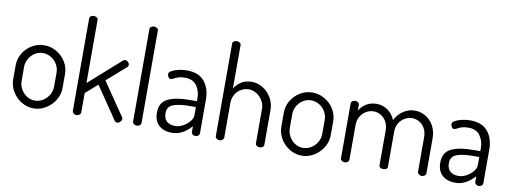

<svg xmlns="http://www.w3.org/2000/svg" viewBox="-62 -1106 3874 1456"><g transform="rotate(10 1875.5 -378.0)"><path d="M424 -292V-183Q424 -133.7 397.5 -90.1Q371.1 -46.4 326.9 -19.7Q282.8 7 233 7Q184 7 140 -19.5Q96 -46 70 -90Q44 -133.9 44 -183V-292Q44 -340.7 69.5 -383.9Q95 -427 138.6 -453Q182.2 -479 233.1 -479Q283 -479 327 -453.5Q371 -428 397.5 -384.9Q424 -341.7 424 -292ZM233 -419Q199 -419 170.5 -400.9Q142.1 -382.8 125.5 -353.2Q109 -323.5 109 -292V-183.3Q109 -150.5 125.5 -120Q142.1 -89.6 170.5 -71.3Q199 -53 232.9 -53Q266.7 -53 295.9 -71.5Q325 -90 342 -120.1Q359 -150.1 359 -183V-292Q359 -324 342.2 -353.5Q325.4 -383 296 -401Q266.6 -419 233 -419Z M911 -30Q911 -19 900 -8Q889 3 876 3Q864 3 856 -9L688 -256L596 -175V-26Q596 -16 586.5 -8Q577 0 563 0Q550 0 540.5 -8Q531 -16 531 -26V-739Q531 -749 540 -756Q549 -763 563 -763Q577 -763 586.5 -756Q596 -749 596 -739V-252L840 -469Q850 -475 855 -475Q867 -475 877.5 -465.5Q888 -456 888 -444Q888 -432 881 -426L734 -297L907 -44Q911 -36 911 -30Z M1060 -739V-26Q1060 -16 1050.5 -8Q1041 0 1027.5 0Q1013.9 0 1004.5 -8Q995 -16 995 -26V-739Q995 -749.3 1004.2 -756.1Q1013.4 -763 1026.5 -763Q1041 -763 1050.5 -756.1Q1060 -749.3 1060 -739Z M1510 -286V-26Q1510 -15.4 1501 -7.7Q1492 0 1478.5 0Q1465 0 1456.5 -7.7Q1448 -15.4 1448 -26V-70Q1418 -35 1380.5 -14Q1343 7 1297 7Q1236.9 7 1198.9 -26.5Q1161 -60 1161 -125Q1161 -201.7 1220.5 -231.8Q1280 -262 1394 -262H1445V-285.9Q1445 -341 1416 -381.5Q1387 -422 1327 -422Q1296.7 -422 1276.9 -416Q1257 -410 1240 -400Q1224.4 -393 1220 -393Q1208.2 -393 1201.1 -404Q1194 -415 1194 -428Q1194 -441 1214 -452.5Q1234 -464 1265.7 -471.5Q1297.4 -479 1329 -479Q1423 -479 1466.5 -424.5Q1510 -370 1510 -286ZM1226 -131Q1226 -89 1250 -68.5Q1274 -48 1313.4 -48Q1343.6 -48 1374.3 -64.5Q1405 -81 1425 -106.2Q1445 -131.3 1445 -153V-217H1403Q1318.7 -217 1272.4 -200.2Q1226 -183.4 1226 -131Z M1664.1 0Q1651 0 1641.5 -8Q1632 -16 1632 -26V-739Q1632 -749.3 1641.2 -756.1Q1650.4 -763 1663.5 -763Q1678 -763 1687.5 -756.1Q1697 -749.3 1697 -739V-403Q1714 -435 1748.5 -457Q1783 -479 1829 -479Q1876 -479 1917 -453.5Q1958 -428 1982 -385.4Q2006 -342.7 2006 -292V-26Q2006 -14 1996.5 -7Q1987 0 1973 0Q1961 0 1951 -7Q1941 -14 1941 -26V-292Q1941 -323.5 1923.9 -353.2Q1906.9 -382.8 1878.3 -400.9Q1849.7 -419 1817.4 -419Q1787 -419 1759 -403.5Q1731 -388 1714 -358.9Q1697 -329.8 1697 -292V-26Q1697 -16 1687.1 -8Q1677.3 0 1664.1 0Z M2489 -292V-183Q2489 -133.7 2462.5 -90.1Q2436.1 -46.4 2391.9 -19.7Q2347.8 7 2298 7Q2249 7 2205 -19.5Q2161 -46 2135 -90Q2109 -133.9 2109 -183V-292Q2109 -340.7 2134.5 -383.9Q2160 -427 2203.6 -453Q2247.2 -479 2298.1 -479Q2348 -479 2392 -453.5Q2436 -428 2462.5 -384.9Q2489 -341.7 2489 -292ZM2298 -419Q2264 -419 2235.5 -400.9Q2207.1 -382.8 2190.5 -353.2Q2174 -323.5 2174 -292V-183.3Q2174 -150.5 2190.5 -120Q2207.1 -89.6 2235.5 -71.3Q2264 -53 2297.9 -53Q2331.7 -53 2360.9 -71.5Q2390 -90 2407 -120.1Q2424 -150.1 2424 -183V-292Q2424 -324 2407.2 -353.5Q2390.4 -383 2361 -401Q2331.6 -419 2298 -419Z M2778.9 -419Q2749 -419 2722 -403.5Q2695 -388 2678 -359.5Q2661 -331 2661 -292V-26Q2661 -16 2651.1 -8Q2641.3 0 2628.1 0Q2615 0 2605.5 -8Q2596 -16 2596 -26V-449Q2596 -459 2605 -466Q2614 -473 2628.1 -473Q2641 -473 2650 -466Q2659 -459 2659 -449V-403Q2677 -436 2711.5 -457.5Q2746 -479 2792.2 -479Q2840.3 -479 2878.2 -451.5Q2916 -424 2934 -379Q2959 -428 3000 -453.5Q3041 -479 3086 -479Q3129.5 -479 3168.5 -456.5Q3207.4 -434 3230.7 -391.6Q3254 -349.2 3254 -292V-26Q3254 -16 3244.5 -8Q3235 0 3221.5 0Q3207.9 0 3198.5 -8Q3189 -16 3189 -26V-292Q3189 -332.1 3172.5 -361.1Q3156 -390 3129.9 -404.5Q3103.9 -419 3075 -419Q3045.8 -419 3018.9 -403.5Q2992 -388 2975 -360Q2958 -332 2958 -296V-25Q2958 -11.9 2948.5 -6Q2939 0 2925 0Q2912 0 2902.5 -6.5Q2893 -13.1 2893 -25V-295Q2893 -329.7 2877.5 -358.4Q2862 -387 2835.9 -403Q2809.7 -419 2778.9 -419Z M3692 -286V-26Q3692 -15.4 3683 -7.7Q3674 0 3660.5 0Q3647 0 3638.5 -7.7Q3630 -15.4 3630 -26V-70Q3600 -35 3562.5 -14Q3525 7 3479 7Q3418.9 7 3380.9 -26.5Q3343 -60 3343 -125Q3343 -201.7 3402.5 -231.8Q3462 -262 3576 -262H3627V-285.9Q3627 -341 3598 -381.5Q3569 -422 3509 -422Q3478.7 -422 3458.9 -416Q3439 -410 3422 -400Q3406.4 -393 3402 -393Q3390.2 -393 3383.1 -404Q3376 -415 3376 -428Q3376 -441 3396 -452.5Q3416 -464 3447.7 -471.5Q3479.4 -479 3511 -479Q3605 -479 3648.5 -424.5Q3692 -370 3692 -286ZM3408 -131Q3408 -89 3432 -68.5Q3456 -48 3495.4 -48Q3525.6 -48 3556.3 -64.5Q3587 -81 3607 -106.2Q3627 -131.3 3627 -153V-217H3585Q3500.7 -217 3454.4 -200.2Q3408 -183.4 3408 -131Z"/></g></svg>

Font: Dosis
Style: Regular
Weight: 400
Designer: Edgar Tolentino, Pablo Impallari, Igino Marini
Foundry: Edgar Tolentino, Pablo Impallari, Igino Marini
Version: Version 1.007;Glyphs 3.1.1 (3134)